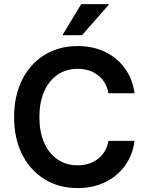

<svg xmlns="http://www.w3.org/2000/svg" viewBox="-20 -911 703 942"><path d="M360.8 11.7Q268.3 11.7 197.9 -32.1Q127.5 -75.8 88.3 -154.2Q49.2 -232.5 49.2 -336.7Q49.2 -440 88.3 -518.8Q127.5 -597.5 197.9 -641.2Q268.3 -685 360.8 -685Q435.8 -685 495 -656.7Q554.2 -628.3 592.5 -575.8Q630.8 -523.3 640 -453.3H511.7Q503.3 -507.5 462.5 -540.4Q421.7 -573.3 360.8 -573.3Q304.2 -573.3 261.7 -543.8Q219.2 -514.2 196.2 -461.3Q173.3 -408.3 173.3 -336.7Q173.3 -265 196.2 -211.7Q219.2 -158.3 261.7 -129.2Q304.2 -100 360.8 -100Q421.7 -100 462.5 -132.9Q503.3 -165.8 511.7 -220H640Q630.8 -149.2 592.5 -97.1Q554.2 -45 495 -16.7Q435.8 11.7 360.8 11.7ZM288.3 -738.3V-741.7L378.3 -890.8H513.3V-887.5L382.5 -738.3Z"/></svg>

Font: Funnel Sans SemiBold
Style: Regular
Weight: 600
Designer: NORD ID, Kristian Moeller
Foundry: Dicotype
Version: Version 1.000